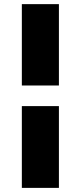

<svg xmlns="http://www.w3.org/2000/svg" viewBox="-20 -723 390 923"><path d="M85 -312V-703.1H263.2V-312ZM85 180.2V-212.9H263.2V180.2Z"/></svg>

Font: LT Superior Black
Style: Regular
Weight: 900
Designer: Daniel Lyons
Foundry: LyonsType
Version: Version 2.005